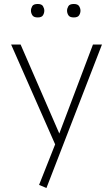

<svg xmlns="http://www.w3.org/2000/svg" viewBox="-20 -753 562 969"><path d="M214.4 195.8 177.2 180.2 258.3 -24.4 36.1 -528.3H84L279.3 -79.1L449.2 -528.3H494.6ZM352.5 -665Q332 -665 325.2 -676Q318.4 -687 318.4 -699.2Q318.4 -710.4 325 -721.7Q331.5 -732.9 352.5 -732.9Q372.6 -732.9 379.4 -721.7Q386.2 -710.4 386.2 -699.2Q386.2 -687 379.4 -676Q372.6 -665 352.5 -665ZM170.4 -665Q149.9 -665 143.1 -676.3Q136.2 -687.5 136.2 -699.2Q136.2 -710.4 142.6 -721.7Q148.9 -732.9 170.4 -732.9Q190.4 -732.9 197 -721.7Q203.6 -710.4 203.6 -699.2Q203.6 -687 197 -676Q190.4 -665 170.4 -665Z"/></svg>

Font: Comme Thin
Style: Regular
Weight: 250
Version: Version 1.000;gftools[0.9.27]